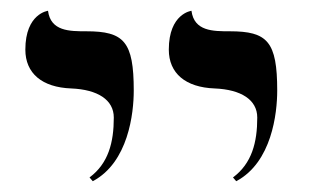

<svg xmlns="http://www.w3.org/2000/svg" viewBox="-20 -579 573 356"><path d="M418 -243C484 -278 494 -369 494 -411C494 -502 476 -521 406 -521C375 -521 340 -521 335 -559C335 -559 293 -554 293 -487C293 -443 324 -417 378 -415C427 -413 457 -394 457 -361C457 -315 447 -276 412 -250ZM152 -243C218 -278 228 -369 228 -411C228 -502 210 -521 140 -521C109 -521 74 -521 69 -559C69 -559 27 -554 27 -487C27 -443 58 -417 112 -415C161 -413 191 -394 191 -361C191 -315 181 -276 146 -250Z"/></svg>

Font: Libertinus Serif
Style: Regular
Weight: 400
Designer: Philipp H. Poll
Foundry: Khaled Hosny
Version: Version 6.2